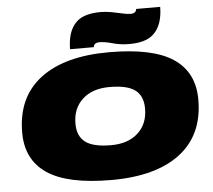

<svg xmlns="http://www.w3.org/2000/svg" viewBox="-61 -1007 1202 1084"><g transform="rotate(-5 540.0 -465.0)"><path d="M528 10Q280 10 164 -68Q48 -146 48 -300Q48 -500 185.5 -605Q323 -710 575 -710Q823 -710 939 -632.5Q1055 -555 1055 -400Q1055 -200 917.5 -95Q780 10 528 10ZM542 -186Q639 -186 695 -237.5Q751 -289 751 -375Q751 -447 706.5 -480.5Q662 -514 561 -514Q464 -514 408 -462.5Q352 -411 352 -325Q352 -253 397 -219.5Q442 -186 542 -186ZM358 -746Q358 -760 359.5 -772.5Q361 -785 362 -796Q373 -867 416 -903.5Q459 -940 549 -940Q579 -940 610.5 -934Q642 -928 670 -921.5Q698 -915 717 -915Q744 -915 749 -935L750 -940H886Q886 -927 885 -914Q884 -901 882 -890Q871 -820 827.5 -783Q784 -746 694 -746Q645 -746 601 -758.5Q557 -771 527 -771Q499 -771 494 -751L493 -746Z"/></g></svg>

Font: Georama ExtraExtended Black
Style: Italic
Weight: 900
Width: 8
Italic angle: -9°
Designer: Jean-Baptiste Levee
Foundry: Production Type
Version: Version 1.000